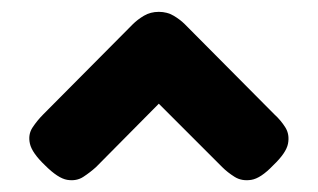

<svg xmlns="http://www.w3.org/2000/svg" viewBox="-20 -535 536 324"><path d="M248 -515Q262 -515 273 -508.5Q284 -502 292 -494L443 -342Q454 -332 461.5 -320Q469 -308 466 -292.5Q463 -277 441 -256Q420 -234 404 -231.5Q388 -229 376 -236.5Q364 -244 355 -253L248 -360L142 -253Q132 -244 120.5 -236.5Q109 -229 93.5 -231.5Q78 -234 56 -256Q34 -277 30.5 -292.5Q27 -308 35 -320Q43 -332 53 -342L204 -494Q212 -502 223 -508.5Q234 -515 248 -515Z"/></svg>

Font: Fredoka Light SemiBold
Style: Regular
Weight: 600
Version: Version 2.001